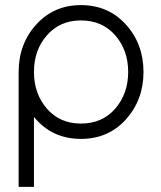

<svg xmlns="http://www.w3.org/2000/svg" viewBox="-20 -532 629 752"><path d="M297 -452Q380 -452 431 -394Q482 -336 482 -250Q482 -165 431 -106Q380 -48 297 -48Q215 -48 164 -106Q113 -165 113 -250Q113 -336 164 -394Q215 -452 297 -452ZM297 -512Q191 -512 122 -436Q53 -360 53 -250V200H113V-74Q183 12 297 12Q404 12 473 -64Q542 -141 542 -250Q542 -360 473 -436Q404 -512 297 -512Z"/></svg>

Font: Unageo Variable
Style: Regular
Weight: 300
Designer: Richard Sepsi
Foundry: Richard Sepsi
Version: Version 2.200